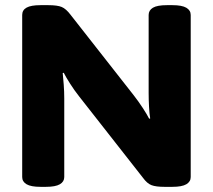

<svg xmlns="http://www.w3.org/2000/svg" viewBox="-20 -722 825 744"><path d="M137 2Q100 2 83 -8Q66 -18 66 -36V-664Q66 -683 83 -692.5Q100 -702 137 -702H167Q202 -702 219 -695Q236 -688 254 -664L498 -353Q516 -330 533 -304Q550 -278 558 -262L562 -263Q559 -281 557.5 -308.5Q556 -336 556 -362V-664Q556 -682 572.5 -692Q589 -702 627 -702H648Q685 -702 702 -692Q719 -682 719 -664V-36Q719 -18 702 -8Q685 2 648 2H617Q584 2 567 -4.5Q550 -11 534 -33L287 -348Q268 -372 251.5 -398Q235 -424 227 -440L223 -439Q225 -421 227 -393.5Q229 -366 229 -340V-36Q229 -18 212 -8Q195 2 158 2Z"/></svg>

Font: Asap Semi Expanded ExtraBold
Style: Regular
Weight: 800
Width: 6
Designer: Pablo Cosgaya
Foundry: Omnibus-Type
Version: Version 3.001; ttfautohint (v1.8.4.7-5d5b)